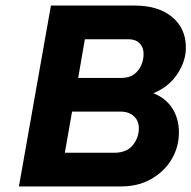

<svg xmlns="http://www.w3.org/2000/svg" viewBox="-20 -670 688 690"><path d="M464 -650Q549 -650 598.5 -609Q648 -568 648 -499Q648 -450 617 -403.5Q586 -357 531 -335Q575 -318 599 -281Q623 -244 623 -194Q623 -142 597 -98Q571 -54 524 -27Q477 0 416 0H48L163 -650ZM442 -529H285L261 -390H418Q445 -390 462.5 -403.5Q480 -417 488 -436.5Q496 -456 496 -476Q496 -500 481.5 -514.5Q467 -529 442 -529ZM412 -269H239L213 -121H390Q435 -121 457 -148Q479 -175 479 -209Q479 -236 461 -252.5Q443 -269 412 -269Z"/></svg>

Font: Overused Grotesk
Style: Bold Italic
Weight: 700
Italic angle: -10°
Version: Version 0.003